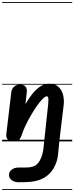

<svg xmlns="http://www.w3.org/2000/svg" viewBox="-25 -1349 709 1832"><path d="M158 390Q113.5 390 88 371.2Q62.5 352.5 61 323Q59 293.5 84.5 271.5Q110 249.5 154 249.5Q173 249.5 201.8 249.8Q230.5 250 253 248Q295.5 242.5 317 227Q338.5 211.5 355 182.5Q371 152 378.2 126Q385.5 100 389.5 67.2Q393.5 34.5 398.5 -17L435 -357.5Q436.5 -378.5 436.8 -394.8Q437 -411 434 -420.5Q431 -430 421.5 -430Q405.5 -430 379.8 -403.5Q354 -377 324.2 -334.2Q294.5 -291.5 265.8 -241.2Q237 -191 214.5 -142.5Q192 -94 181 -57Q171.5 -30.5 158 -15Q144.5 0.5 101.5 0.5Q63 0.5 47.2 -19.8Q31.5 -40 35 -67.5L83.5 -476Q85 -485 92.5 -500.5Q100 -516 118 -528.5Q136 -541 168.5 -541Q205.5 -541 220 -521Q234.5 -501 230.5 -467.5L217.5 -355Q238.5 -390.5 262.8 -425.2Q287 -460 315.2 -488.2Q343.5 -516.5 375.8 -533.5Q408 -550.5 444.5 -550.5Q500 -550.5 532.5 -520.5Q565 -490.5 577 -443Q589 -395.5 582 -342.5L541.5 -4Q536.5 41.5 533.8 76.2Q531 111 527 140Q523 169 513.5 197.5Q504 226 485.5 258.5Q458 306 409.2 338.8Q360.5 371.5 294 382Q257.5 388 219 389Q180.5 390 158 390ZM158 390Q113.5 390 88 371.2Q62.5 352.5 61 323Q59 293.5 84.5 271.5Q110 249.5 154 249.5Q173 249.5 201.8 249.8Q230.5 250 253 248Q295.5 242.5 317 227Q338.5 211.5 355 182.5Q371 152 378.2 126Q385.5 100 389.5 67.2Q393.5 34.5 398.5 -17L435 -357.5Q436.5 -378.5 436.8 -394.8Q437 -411 434 -420.5Q431 -430 421.5 -430Q405.5 -430 379.8 -403.5Q354 -377 324.2 -334.2Q294.5 -291.5 265.8 -241.2Q237 -191 214.5 -142.5Q192 -94 181 -57Q171.5 -30.5 158 -15Q144.5 0.5 101.5 0.5Q63 0.5 47.2 -19.8Q31.5 -40 35 -67.5L83.5 -476Q85 -485 92.5 -500.5Q100 -516 118 -528.5Q136 -541 168.5 -541Q205.5 -541 220 -521Q234.5 -501 230.5 -467.5L217.5 -355Q238.5 -390.5 262.8 -425.2Q287 -460 315.2 -488.2Q343.5 -516.5 375.8 -533.5Q408 -550.5 444.5 -550.5Q500 -550.5 532.5 -520.5Q565 -490.5 577 -443Q589 -395.5 582 -342.5L541.5 -4Q536.5 41.5 533.8 76.2Q531 111 527 140Q523 169 513.5 197.5Q504 226 485.5 258.5Q458 306 409.2 338.8Q360.5 371.5 294 382Q257.5 388 219 389Q180.5 390 158 390ZM-5 455H664V463H-5ZM-5 -16H664V0H-5ZM-5 -549H664V-541H-5ZM-5 -1329H664V-1321H-5Z"/></svg>

Font: Edu SA Dotted Guide
Style: Regular
Weight: 400
Designer: Tina and Corey Anderson, Eben Sorkin, Mirko Velimirovic
Foundry: Google for Education
Version: Version 2.000